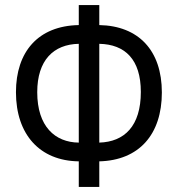

<svg xmlns="http://www.w3.org/2000/svg" viewBox="-20 -736 703 758"><path d="M372 -716H291V-637C130 -634 43 -531 43 -372C43 -205 137 -101 291 -99V2H372V-99C529 -103 619 -205 619 -371C619 -537 527 -634 372 -637ZM291 -563V-173C197 -174 127 -237 127 -372C127 -498 191 -561 291 -563ZM372 -563C474 -561 536 -501 536 -373C536 -238 471 -176 372 -173Z"/></svg>

Font: Noto Sans Armenian Condensed
Style: Regular
Weight: 400
Width: 3
Designer: Monotype Design Team
Foundry: Monotype Imaging Inc.
Version: Version 2.008